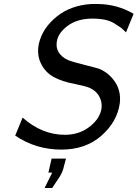

<svg xmlns="http://www.w3.org/2000/svg" viewBox="-20 -730 688 960"><path d="M238 63H310L300 100Q295 126 280 151L241 210H203L241 133H222ZM56 -52 93 -142Q190 -56 304 -56Q373 -56 423.5 -93Q474 -130 486 -179Q493 -212 480 -240Q465 -275 425 -292Q405 -300 355 -310Q290 -322 247.5 -345.5Q205 -369 183 -416Q163 -461 175 -514Q193 -590 263.5 -647Q334 -704 438 -710H469Q566 -709 648 -661L610 -568Q609 -569 600 -577.5Q591 -586 589 -588L575 -598Q570 -602 562.5 -606Q555 -610 550 -614Q513 -637 442 -637Q365 -637 315 -598.5Q265 -560 263 -511Q261 -481 282 -457Q303 -433 339 -423Q357 -417 412.5 -403Q468 -389 476 -386Q526 -365 556 -319Q586 -273 579 -214Q566 -121 487 -51.5Q408 18 287 18Q159 18 56 -52Z"/></svg>

Font: Coval
Style: Book Italic
Weight: 350
Foundry: Context Ltd
Version: Version 001.000